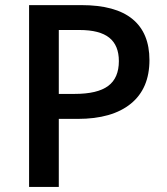

<svg xmlns="http://www.w3.org/2000/svg" viewBox="-20 -734 655 754"><path d="M566.9 -498Q566.9 -386.2 493.7 -326.7Q420.4 -267.1 285.2 -267.1H210.9V0H94.2V-713.9H299.8Q433.6 -713.9 500.2 -659.2Q566.9 -604.5 566.9 -498ZM210.9 -365.2H272.9Q362.8 -365.2 404.8 -396.5Q446.8 -427.7 446.8 -494.1Q446.8 -555.7 409.2 -585.9Q371.6 -616.2 292 -616.2H210.9Z"/></svg>

Font: Sahel SemiBold FD
Style: SemiBold-FD
Weight: 600
Foundry: Saber Rastikerdar (saber.rastikerdar@gmail.com)
Version: Version 3.3.0